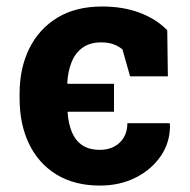

<svg xmlns="http://www.w3.org/2000/svg" viewBox="-20 -558 581 588"><path d="M286.1 10.3Q207.5 10.3 152.3 -23.9Q97.2 -58.1 68.6 -118.2Q40 -178.2 40 -256.3V-271Q40 -349.1 69.6 -409.2Q99.1 -469.2 155.5 -503.7Q211.9 -538.1 293 -538.1Q356.9 -538.1 407.7 -519Q458.5 -500 492.2 -465.3L494.1 -324.2H378.4L355 -406.7Q344.2 -416 328.4 -422.1Q312.5 -428.2 289.6 -428.2Q255.9 -428.2 233.4 -412.4Q210.9 -396.5 199.5 -368.4Q188 -340.3 186 -303.7L187 -301.3H329.1V-215.8H188L187 -213.4Q189.5 -178.7 200.4 -152.8Q211.4 -127 232.4 -113Q253.4 -99.1 286.1 -99.1Q311.5 -99.1 330.3 -109.4Q349.1 -119.6 359.6 -137.7Q370.1 -155.8 370.1 -180.7H499L500.5 -177.7Q502 -124.5 473.6 -82Q445.3 -39.6 396.5 -14.6Q347.7 10.3 286.1 10.3Z"/></svg>

Font: Robotiche
Style: Bold
Weight: 700
Designer: Google
Version: Version 2.001